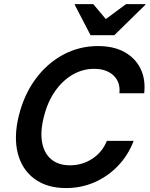

<svg xmlns="http://www.w3.org/2000/svg" viewBox="-20 -911 734 942"><path d="M304.2 11.7Q210 11.7 148.8 -33.8Q87.5 -79.2 67.1 -159.6Q46.7 -240 72.5 -344.2Q98.3 -447.5 155 -524.2Q211.7 -600.8 290.4 -642.9Q369.2 -685 460.8 -685Q537.5 -685 590.4 -655.8Q643.3 -626.7 669.2 -574.6Q695 -522.5 687.5 -453.3H565.8Q571.7 -507.5 537.1 -540.4Q502.5 -573.3 441.7 -573.3Q385 -573.3 335.4 -544.2Q285.8 -515 249.2 -462.1Q212.5 -409.2 195 -336.7Q176.7 -265 186.7 -211.7Q196.7 -158.3 231.7 -129.2Q266.7 -100 323.3 -100Q384.2 -100 433.3 -132.5Q482.5 -165 504.2 -220H635.8Q608.3 -148.3 557.9 -96.2Q507.5 -44.2 442.5 -16.2Q377.5 11.7 304.2 11.7ZM424.2 -738.3 346.7 -887.5 347.5 -890.8H437.5L499.2 -817.5L598.3 -890.8H694.2L693.3 -887.5L540.8 -738.3Z"/></svg>

Font: Funnel Sans SemiBold
Style: Italic
Weight: 600
Italic angle: -14.036°
Designer: NORD ID, Kristian Moeller
Foundry: Dicotype
Version: Version 1.000